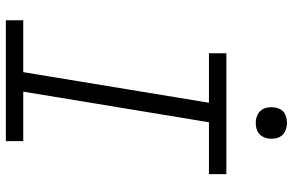

<svg xmlns="http://www.w3.org/2000/svg" viewBox="-188 -788 977 640"><g transform="rotate(90 300.0 -468.5)"><path d="M48 0V-58H221L323 -677H158V-735H561V-677H388L286 -58H451V0ZM390 -833Q378 -833 366.5 -837.5Q355 -842 348 -851Q341 -860 339 -872.5Q337 -885 339 -898Q340 -906 344.5 -914.5Q349 -923 356.5 -928Q364 -933 373 -935Q382 -937 390 -937Q403 -937 414.5 -932.5Q426 -928 433 -919Q440 -910 442 -897.5Q444 -885 442 -872Q440 -864 435.5 -855.5Q431 -847 423.5 -842Q416 -837 407.5 -835Q399 -833 390 -833Z"/></g></svg>

Font: Iosevka Slab Light Extended
Style: Italic
Weight: 300
Width: 7
Italic angle: -9°
Monospace: yes
Designer: Belleve Invis
Foundry: Belleve Invis
Version: Version 11.1.0; ttfautohint (v1.8.3)